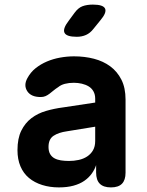

<svg xmlns="http://www.w3.org/2000/svg" viewBox="-20 -805 640 835"><path d="M314 -645Q269 -645 260.5 -662.5Q252 -680 279 -715L304 -749Q320 -771 339 -778Q358 -785 384 -785Q429 -785 437 -767.5Q445 -750 416 -716L386 -679Q372 -661 354 -653Q336 -645 314 -645ZM394 -359V-376Q394 -394 386.5 -407.5Q379 -421 366 -429Q353 -437 336 -441Q319 -445 301 -445Q280 -445 262.5 -440.5Q245 -436 233 -426Q222 -419 213 -411.5Q204 -404 195.5 -397.5Q187 -391 178 -387Q169 -383 157 -383Q115 -383 98.5 -408.5Q82 -434 99 -465Q113 -491 135 -508.5Q157 -526 184 -537.5Q211 -549 241.5 -554.5Q272 -560 302 -560Q348 -560 388.5 -549.5Q429 -539 459.5 -516.5Q490 -494 508 -458.5Q526 -423 526 -372V-54Q526 -22 510.5 -6Q495 10 462.5 10Q430 10 414 -6Q398 -22 398 -55V-87Q392 -68 379 -50Q366 -32 346.5 -18.5Q327 -5 299.5 2.5Q272 10 236 10Q197 10 163.5 -0.5Q130 -11 106 -31Q82 -51 69 -81.5Q56 -112 56 -152Q56 -203 72.5 -236.5Q89 -270 116.5 -291Q144 -312 180 -322.5Q216 -333 255 -338ZM394 -254 271 -234Q235 -229 213 -214.5Q191 -200 191 -166Q191 -147 198 -135Q205 -123 217 -116.5Q229 -110 245 -107.5Q261 -105 280 -105Q302 -105 322.5 -109.5Q343 -114 359 -124.5Q375 -135 384.5 -151.5Q394 -168 394 -192Z"/></svg>

Font: Maple Mono Normal NL
Style: Bold
Weight: 700
Monospace: yes
Designer: subframe7536
Version: Version 7.000